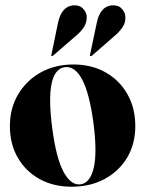

<svg xmlns="http://www.w3.org/2000/svg" viewBox="-20 -698 550 728"><path d="M258.5 -453.5Q327 -453.5 380 -423.8Q433 -394 463 -341.2Q493 -288.5 493 -220Q493 -152 462 -100.2Q431 -48.5 376.5 -19.2Q322 10 251.5 10Q183 10 130.2 -19Q77.5 -48 47.5 -100Q17.5 -152 17.5 -220Q17.5 -287.5 48.8 -340.2Q80 -393 134.2 -423.2Q188.5 -453.5 258.5 -453.5ZM285 1Q321.5 -3.5 335.2 -60.8Q349 -118 334.5 -230.5Q319.5 -343 292.2 -395.2Q265 -447.5 226.5 -443.5Q149 -433.5 178 -212.5Q192.5 -100.5 220.2 -47.8Q248 5 285 1ZM199.5 -609.5Q212.5 -672.5 255.5 -677.5Q280 -680 293.5 -666.5Q307 -653 308.5 -638Q310.5 -614.5 298.8 -596.2Q287 -578 269.5 -563.5L180.5 -486.5Q177.5 -484 175.5 -485.5Q173.5 -487 175 -491ZM346.5 -609.5Q359 -672.5 402 -677.5Q427 -680 440.2 -666.5Q453.5 -653 455 -638Q457.5 -614.5 445.5 -596.2Q433.5 -578 416.5 -563.5L328 -486.5Q324.5 -484 322 -485.5Q320.5 -487 321.5 -491Z"/></svg>

Font: Fraunces 144pt S000
Style: Bold
Weight: 700
Version: Version 1.000; ttfautohint (v1.8.3)